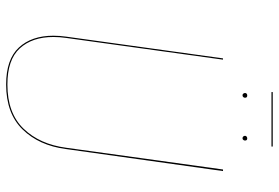

<svg xmlns="http://www.w3.org/2000/svg" viewBox="-158 -720 887 610"><g transform="rotate(90 285.0 -414.5)"><path d="M453 -181Q442 -96 391 -43.5Q340 9 248 9Q168 9 130.5 -31.5Q93 -72 93 -141Q93 -161 96 -182L165 -680H169L100 -182Q97 -161 97 -141Q97 -74 133 -34.5Q169 5 248 5Q339 5 388.5 -46.5Q438 -98 449 -182L518 -680H523ZM275 -750Q275 -753 277 -755Q279 -757 283 -757Q290 -757 290 -750Q290 -747 288 -744.5Q286 -742 282 -742Q279 -742 277 -744.5Q275 -747 275 -750ZM411 -750Q411 -753 413.5 -755Q416 -757 419 -757Q426 -757 426 -750Q426 -747 424 -744.5Q422 -742 419 -742Q415 -742 413 -744.5Q411 -747 411 -750ZM272 -834V-838H445V-834Z"/></g></svg>

Font: Fira Sans Condensed Four
Style: Italic
Weight: 100
Width: 3
Italic angle: -8°
Designer: bBox Type GmbH & Carrois Corporate GbR & Edenspiekermann AG
Foundry: bBox Type GmbH & Carrois Corporate GbR & Edenspiekermann AG
Version: Version 4.301